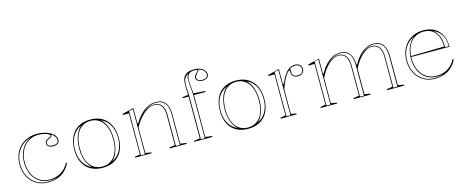

<svg xmlns="http://www.w3.org/2000/svg" viewBox="-40 -1386 4942 2041"><g transform="rotate(-15 2431.0 -365.0)"><path d="M300 15Q229 15 174 -18.5Q119 -52 87.5 -111Q56 -170 56 -246Q56 -307 75 -356Q94 -405 129 -440.5Q164 -476 212.5 -495.5Q261 -515 320 -515Q359 -515 395.5 -506.5Q432 -498 461 -482Q490 -466 506.5 -443.5Q523 -421 523 -393Q523 -376 513.5 -364.5Q504 -353 488 -347.5Q472 -342 454 -342Q427 -342 406 -354.5Q385 -367 385 -391Q385 -406 395.5 -418.5Q406 -431 426 -438Q455 -450 455 -459Q455 -468 439.5 -477.5Q424 -487 395.5 -494Q367 -501 326 -501Q280 -501 241.5 -482.5Q203 -464 175 -431Q147 -398 131.5 -353.5Q116 -309 116 -256Q116 -201 131 -156Q146 -111 173.5 -78.5Q201 -46 239.5 -28.5Q278 -11 325 -11Q373 -11 413 -25.5Q453 -40 485 -68.5Q517 -97 538 -140L547 -130Q526 -90 500.5 -62Q475 -34 443.5 -17Q412 0 376 7.5Q340 15 300 15ZM464 -468 465 -464Q465 -453 456.5 -445Q448 -437 429 -429Q394 -415 394 -391Q394 -371 411 -361.5Q428 -352 454 -352Q480 -352 496.5 -362Q513 -372 513 -393Q513 -405 510 -415.5Q507 -426 500.5 -435Q494 -444 484.5 -452.5Q475 -461 464 -468ZM64 -246Q64 -173 94.5 -115.5Q125 -58 178.5 -25.5Q232 7 300 7Q334 7 365.5 1Q397 -5 422 -18Q404 -10 379.5 -6Q355 -2 325 -2Q276 -2 236.5 -20.5Q197 -39 168 -72.5Q139 -106 123.5 -152.5Q108 -199 108 -256Q108 -312 125 -359.5Q142 -407 173.5 -442Q205 -477 247 -495Q191 -481 150 -446Q109 -411 86.5 -360.5Q64 -310 64 -246Z M903 -515Q962 -515 1007.5 -496.5Q1053 -478 1084.5 -443Q1116 -408 1132.5 -358Q1149 -308 1149 -246Q1149 -187 1132.5 -139Q1116 -91 1084.5 -56.5Q1053 -22 1007.5 -3.5Q962 15 903 15Q845 15 799 -3.5Q753 -22 721.5 -56.5Q690 -91 674.5 -139Q659 -187 659 -246Q659 -308 675.5 -358Q692 -408 723.5 -443Q755 -478 800.5 -496.5Q846 -515 903 -515ZM904 -501Q845 -501 804 -469.5Q763 -438 741.5 -380.5Q720 -323 720 -246Q720 -190 731.5 -145Q743 -100 767 -67Q791 -34 825 -16.5Q859 1 903 1Q948 1 982 -16.5Q1016 -34 1040 -66.5Q1064 -99 1076 -144.5Q1088 -190 1088 -246Q1088 -304 1076 -351Q1064 -398 1040.5 -431.5Q1017 -465 982.5 -483Q948 -501 904 -501ZM667 -246Q667 -193 682 -148.5Q697 -104 725 -72.5Q753 -41 794 -23Q769 -45 750 -78Q731 -111 721.5 -153.5Q712 -196 712 -246Q712 -300 722.5 -345Q733 -390 752.5 -424Q772 -458 799 -480Q759 -463 728.5 -430Q698 -397 682.5 -351Q667 -305 667 -246ZM1141 -246Q1141 -304 1126 -350Q1111 -396 1082 -428.5Q1053 -461 1012 -478Q1039 -457 1058 -422.5Q1077 -388 1086.5 -343.5Q1096 -299 1096 -246Q1096 -197 1086.5 -154.5Q1077 -112 1059 -79Q1041 -46 1015 -25Q1055 -42 1083 -74Q1111 -106 1126 -150Q1141 -194 1141 -246Z M1830 -10V0H1641V-10L1704 -20V-346Q1704 -417 1678.5 -452.5Q1653 -488 1602 -488Q1570 -488 1538 -472Q1506 -456 1476.5 -429Q1447 -402 1422 -368Q1397 -334 1380 -298V-20L1444 -10V0H1262V-10L1320 -20V-472H1254V-483L1380 -515V-350L1388 -344Q1420 -398 1457.5 -436Q1495 -474 1537.5 -494.5Q1580 -515 1625 -515Q1661 -515 1687.5 -503.5Q1714 -492 1731 -469.5Q1748 -447 1756 -414Q1764 -381 1764 -338V-20ZM1328 -8H1372V-504L1328 -496ZM1713 -8H1756V-338Q1756 -396 1742 -433Q1728 -470 1699 -488.5Q1670 -507 1625 -507Q1582 -507 1539.5 -486.5Q1497 -466 1456 -422Q1493 -460 1532 -477.5Q1571 -495 1607 -495Q1661 -492 1687 -455Q1713 -418 1713 -346Z M1914 0V-10L1979 -20V-480H1914V-490L1979 -500Q1976 -539 1975.5 -575Q1975 -611 1977 -637Q1980 -675 1995.5 -698.5Q2011 -722 2039 -733.5Q2067 -745 2108 -745Q2136 -745 2159.5 -739Q2183 -733 2200 -721Q2217 -709 2227 -692.5Q2237 -676 2237 -656Q2237 -639 2227.5 -627.5Q2218 -616 2202 -610.5Q2186 -605 2168 -605Q2141 -605 2119.5 -617Q2098 -629 2098 -653Q2098 -668 2105 -679Q2112 -690 2120.5 -697.5Q2129 -705 2136 -712Q2143 -719 2143 -725Q2143 -730 2135.5 -732Q2128 -734 2108 -734Q2066 -734 2046.5 -712Q2027 -690 2027 -644Q2027 -622 2029 -597.5Q2031 -573 2033.5 -548Q2036 -523 2039 -500L2165 -492V-481H2039V-20L2113 -10V0ZM2038 -716Q2025 -710 2013.5 -699Q2002 -688 1994.5 -672Q1987 -656 1985 -635Q1982 -599 1984 -562Q1986 -525 1988 -500V-8H2031V-500Q2029 -526 2025.5 -559.5Q2022 -593 2022 -627Q2021 -642 2021 -654Q2021 -666 2022 -676Q2023 -688 2027.5 -698.5Q2032 -709 2038 -716ZM2108 -653Q2108 -635 2124 -624.5Q2140 -614 2168 -614Q2196 -614 2211.5 -625Q2227 -636 2227 -656Q2227 -670 2221.5 -682Q2216 -694 2206.5 -704Q2197 -714 2183 -720.5Q2169 -727 2153 -730V-727Q2153 -722 2148 -715Q2143 -708 2130 -694Q2120 -684 2114 -674Q2108 -664 2108 -653Z M2505 -515Q2564 -515 2609.5 -496.5Q2655 -478 2686.5 -443Q2718 -408 2734.5 -358Q2751 -308 2751 -246Q2751 -187 2734.5 -139Q2718 -91 2686.5 -56.5Q2655 -22 2609.5 -3.5Q2564 15 2505 15Q2447 15 2401 -3.5Q2355 -22 2323.5 -56.5Q2292 -91 2276.5 -139Q2261 -187 2261 -246Q2261 -308 2277.5 -358Q2294 -408 2325.5 -443Q2357 -478 2402.5 -496.5Q2448 -515 2505 -515ZM2506 -501Q2447 -501 2406 -469.5Q2365 -438 2343.5 -380.5Q2322 -323 2322 -246Q2322 -190 2333.5 -145Q2345 -100 2369 -67Q2393 -34 2427 -16.5Q2461 1 2505 1Q2550 1 2584 -16.5Q2618 -34 2642 -66.5Q2666 -99 2678 -144.5Q2690 -190 2690 -246Q2690 -304 2678 -351Q2666 -398 2642.5 -431.5Q2619 -465 2584.5 -483Q2550 -501 2506 -501ZM2269 -246Q2269 -193 2284 -148.5Q2299 -104 2327 -72.5Q2355 -41 2396 -23Q2371 -45 2352 -78Q2333 -111 2323.5 -153.5Q2314 -196 2314 -246Q2314 -300 2324.5 -345Q2335 -390 2354.5 -424Q2374 -458 2401 -480Q2361 -463 2330.5 -430Q2300 -397 2284.5 -351Q2269 -305 2269 -246ZM2743 -246Q2743 -304 2728 -350Q2713 -396 2684 -428.5Q2655 -461 2614 -478Q2641 -457 2660 -422.5Q2679 -388 2688.5 -343.5Q2698 -299 2698 -246Q2698 -197 2688.5 -154.5Q2679 -112 2661 -79Q2643 -46 2617 -25Q2657 -42 2685 -74Q2713 -106 2728 -150Q2743 -194 2743 -246Z M2864 0V-10L2922 -21V-472H2856V-483L2982 -515V-354L2990 -346Q3006 -381 3020.5 -408Q3035 -435 3050 -454Q3075 -486 3101.5 -500.5Q3128 -515 3159 -515Q3179 -515 3195 -507.5Q3211 -500 3220.5 -485Q3230 -470 3230 -449Q3230 -433 3222 -419Q3214 -405 3198.5 -396.5Q3183 -388 3160 -388Q3140 -388 3124.5 -394.5Q3109 -401 3100 -413Q3091 -425 3091 -440Q3091 -445 3091.5 -449Q3092 -453 3092.5 -457.5Q3093 -462 3093 -464Q3093 -471 3088 -471Q3076 -471 3061 -452.5Q3046 -434 3029 -402Q3016 -379 3003.5 -349.5Q2991 -320 2982 -289V-21L3040 -10V0ZM2974 -505 2930 -497V-8H2974ZM3159 -505Q3140 -505 3123.5 -499.5Q3107 -494 3093 -483Q3098 -480 3100.5 -475Q3103 -470 3103 -464Q3103 -461 3102.5 -457Q3102 -453 3101 -449Q3100 -445 3100 -440Q3100 -421 3116 -409.5Q3132 -398 3160 -398Q3191 -398 3205.5 -412.5Q3220 -427 3220 -449Q3220 -477 3203 -491Q3186 -505 3159 -505Z M3304 0V-10L3362 -21V-469H3296V-480L3422 -512V-350L3430 -344Q3455 -394 3490 -432.5Q3525 -471 3566.5 -493Q3608 -515 3651 -515Q3686 -515 3712.5 -504Q3739 -493 3756 -471Q3773 -449 3782 -416.5Q3791 -384 3791 -341V-21L3854 -10V0H3667V-10L3731 -21V-346Q3731 -417 3705 -452.5Q3679 -488 3628 -488Q3599 -488 3570 -472.5Q3541 -457 3513.5 -430.5Q3486 -404 3463 -370Q3440 -336 3422 -298V-21L3486 -10V0ZM4035 0V-10L4099 -21V-346Q4099 -417 4073 -452.5Q4047 -488 3996 -488Q3967 -488 3938 -472.5Q3909 -457 3881.5 -430.5Q3854 -404 3831 -370Q3808 -336 3790 -298V-350L3798 -344Q3823 -394 3858 -432.5Q3893 -471 3934.5 -493Q3976 -515 4019 -515Q4056 -515 4082 -503.5Q4108 -492 4125 -469.5Q4142 -447 4150.5 -414Q4159 -381 4159 -338V-21L4224 -10V0ZM3370 -8H3414V-504L3370 -496ZM3739 -8H3782V-338Q3782 -396 3768.5 -433Q3755 -470 3726 -488.5Q3697 -507 3651 -507Q3611 -507 3572.5 -486.5Q3534 -466 3493 -422Q3531 -460 3564.5 -477.5Q3598 -495 3633 -495Q3687 -493 3713 -455.5Q3739 -418 3739 -346ZM4107 -8H4150V-338Q4150 -396 4136 -433Q4122 -470 4093 -488.5Q4064 -507 4019 -507Q3979 -507 3940.5 -486.5Q3902 -466 3861 -422Q3899 -460 3932.5 -477.5Q3966 -495 4001 -495Q4054 -493 4080.5 -455.5Q4107 -418 4107 -346Z M4569 -515Q4643 -515 4693.5 -485Q4744 -455 4770 -401Q4796 -347 4796 -274H4374V-284L4740 -291Q4740 -357 4720 -404Q4700 -451 4662.5 -476Q4625 -501 4569 -501Q4512 -501 4467.5 -471.5Q4423 -442 4398.5 -386.5Q4374 -331 4374 -254Q4374 -203 4389 -158.5Q4404 -114 4431 -81Q4458 -48 4496 -29.5Q4534 -11 4581 -11Q4616 -11 4648 -19Q4680 -27 4707 -43Q4734 -59 4756 -83.5Q4778 -108 4794 -140L4803 -130Q4783 -90 4757.5 -62.5Q4732 -35 4700.5 -18Q4669 -1 4633.5 7Q4598 15 4559 15Q4503 15 4458 -5Q4413 -25 4381 -60.5Q4349 -96 4331.5 -143.5Q4314 -191 4314 -246Q4314 -307 4332.5 -356Q4351 -405 4385 -440.5Q4419 -476 4466 -495.5Q4513 -515 4569 -515ZM4322 -246Q4322 -173 4352.5 -115.5Q4383 -58 4436 -25.5Q4489 7 4559 7Q4596 7 4625.5 0.5Q4655 -6 4678 -18Q4661 -10 4636 -6Q4611 -2 4581 -2Q4532 -2 4492 -21.5Q4452 -41 4424 -75.5Q4396 -110 4381 -155.5Q4366 -201 4366 -254Q4366 -332 4392 -390.5Q4418 -449 4463 -479Q4420 -461 4388 -427.5Q4356 -394 4339 -348.5Q4322 -303 4322 -246ZM4749 -282H4789Q4789 -332 4775 -371Q4761 -410 4735.5 -437Q4710 -464 4674 -479Q4708 -452 4728.5 -405Q4749 -358 4749 -282Z"/></g></svg>

Font: Kalnia Glaze Thin Light
Style: Regular
Weight: 300
Version: Version 1.110